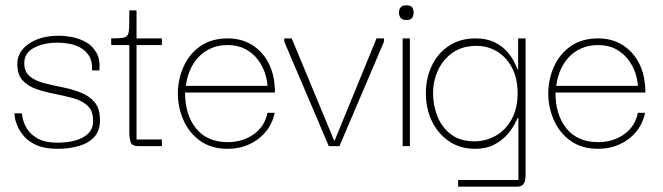

<svg xmlns="http://www.w3.org/2000/svg" viewBox="-20 -548 2485 720"><path d="M196 10Q148 10 117.5 -3.5Q87 -17 70 -37Q53 -57 45 -76.5Q37 -96 35.5 -109.5Q34 -123 34 -123H62Q62 -122 65 -105Q68 -88 80.5 -66.5Q93 -45 120.5 -29Q148 -13 197 -13Q231 -13 261.5 -21Q292 -29 311 -47.5Q330 -66 329 -97Q329 -133 308 -152Q287 -171 254 -180Q221 -189 185 -196Q149 -203 116.5 -214Q84 -225 64 -247.5Q44 -270 45 -311Q46 -355 89 -384.5Q132 -414 201 -414Q223 -414 250 -409Q277 -404 301.5 -390.5Q326 -377 341 -351.5Q356 -326 353 -284H325Q327 -318 314 -338.5Q301 -359 280 -370Q259 -381 236 -384.5Q213 -388 195 -388Q145 -388 108 -369Q71 -350 71 -311Q71 -279 91.5 -262Q112 -245 144.5 -236.5Q177 -228 213 -221Q249 -214 281.5 -201.5Q314 -189 334.5 -165Q355 -141 355 -97Q355 -58 333.5 -34.5Q312 -11 276 -0.5Q240 10 196 10Z M499 0Q474 0 469.5 -16Q465 -32 465 -47V-386H492V-25H587V0ZM397 -379V-404Q425 -404 439.5 -406Q454 -408 459 -417Q464 -426 464.5 -448Q465 -470 465 -509H492V-404H587V-379Z M834 10Q771 10 729 -21Q687 -52 666.5 -101Q646 -150 647 -202Q648 -253 669 -299.5Q690 -346 731.5 -375Q773 -404 834 -404Q883 -404 921 -382Q959 -360 982.5 -320Q1006 -280 1010 -226Q1011 -220 1011 -213.5Q1011 -207 1011 -201H674Q674 -117 715.5 -66Q757 -15 834 -15Q890 -15 931.5 -44.5Q973 -74 983 -125H1010Q1002 -85 977 -54.5Q952 -24 915 -7Q878 10 834 10ZM677 -226H983Q982 -249 973 -275.5Q964 -302 946 -325.5Q928 -349 900 -364Q872 -379 834 -379Q800 -379 773 -367.5Q746 -356 726 -335.5Q706 -315 693.5 -287Q681 -259 677 -226Z M1392 -404H1420V-392L1253 0H1213L1046 -392V-404H1074L1233 -21H1235Z M1490 0V-404H1517V0ZM1504 -473Q1488 -473 1482 -481.5Q1476 -490 1476 -501Q1476 -512 1482 -520Q1488 -528 1504 -528Q1521 -528 1526 -520Q1531 -512 1531 -501Q1531 -490 1526 -481.5Q1521 -473 1504 -473Z M1698 152V127H1924V-107H1922Q1919 -100 1909 -81Q1899 -62 1880 -41Q1861 -20 1832 -5Q1803 10 1762 10Q1705 10 1663.5 -18.5Q1622 -47 1599.5 -94Q1577 -141 1577 -198Q1577 -255 1599.5 -302Q1622 -349 1664 -376.5Q1706 -404 1763 -404Q1805 -404 1834.5 -389.5Q1864 -375 1882 -354Q1900 -333 1909 -314.5Q1918 -296 1921 -288H1923V-404H1951V105Q1951 115 1949.5 126Q1948 137 1941 144.5Q1934 152 1917 152ZM1759 -18Q1801 -18 1838 -38.5Q1875 -59 1898 -99.5Q1921 -140 1921 -198Q1921 -255 1899.5 -295Q1878 -335 1843 -355.5Q1808 -376 1767 -376Q1714 -376 1677.5 -350.5Q1641 -325 1622.5 -284.5Q1604 -244 1604 -198Q1604 -153 1620.5 -111.5Q1637 -70 1671.5 -44Q1706 -18 1759 -18Z M2223 10Q2160 10 2118 -21Q2076 -52 2055.5 -101Q2035 -150 2036 -202Q2037 -253 2058 -299.5Q2079 -346 2120.5 -375Q2162 -404 2223 -404Q2272 -404 2310 -382Q2348 -360 2371.5 -320Q2395 -280 2399 -226Q2400 -220 2400 -213.5Q2400 -207 2400 -201H2063Q2063 -117 2104.5 -66Q2146 -15 2223 -15Q2279 -15 2320.5 -44.5Q2362 -74 2372 -125H2399Q2391 -85 2366 -54.5Q2341 -24 2304 -7Q2267 10 2223 10ZM2066 -226H2372Q2371 -249 2362 -275.5Q2353 -302 2335 -325.5Q2317 -349 2289 -364Q2261 -379 2223 -379Q2189 -379 2162 -367.5Q2135 -356 2115 -335.5Q2095 -315 2082.5 -287Q2070 -259 2066 -226Z"/></svg>

Font: Darker Grotesque Light
Style: Regular
Weight: 300
Designer: Gabriel Lam
Foundry: TypeRant
Version: Version 1.000;gftools[0.9.28]